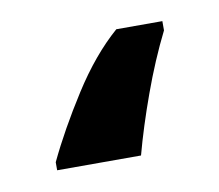

<svg xmlns="http://www.w3.org/2000/svg" viewBox="-36 21 272 239"><g transform="rotate(-10 100.5 140.0)"><path d="M181.2 71.8Q164.1 106 149.7 145.8Q135.3 185.5 126 220.2H20V210Q38.1 171.9 65.2 129.4Q92.3 86.9 123 60.1H181.2Z"/></g></svg>

Font: Open Sans Condensed ExtraBold
Style: Regular
Weight: 800
Width: 3
Designer: Monotype Design Team
Foundry: Monotype Imaging Inc.
Version: Version 3.000; ttfautohint (v1.8.4)